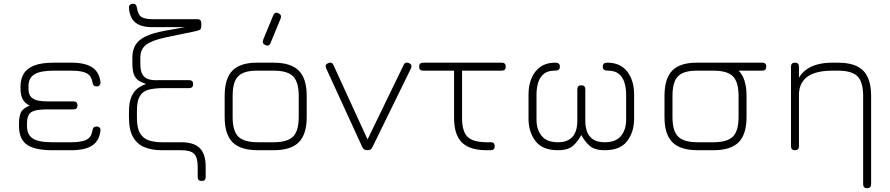

<svg xmlns="http://www.w3.org/2000/svg" viewBox="-20 -791 4688 1011"><path d="M255 0Q163.5 0 121.8 -29.2Q80 -58.5 80 -128V-138Q80 -187.5 94.8 -206.5Q109.5 -225.5 137 -235Q111.5 -246.5 99.8 -268Q88 -289.5 88 -326V-336Q88 -373 104 -401.2Q120 -429.5 158.2 -445.2Q196.5 -461 263 -461H355Q428.5 -461 465.8 -436.2Q503 -411.5 509 -358Q510 -347.5 504.2 -341.8Q498.5 -336 488 -336Q478.5 -336 473.5 -341.2Q468.5 -346.5 467 -356Q462.5 -390.5 437 -404.8Q411.5 -419 355 -419H263Q193.5 -419 161.5 -399.8Q129.5 -380.5 130 -336V-322Q130.5 -293 144.5 -279.2Q158.5 -265.5 181.5 -261.2Q204.5 -257 232 -257H367Q388 -257 388 -236Q388 -215 367 -215H232Q185 -215 161.5 -208Q138 -201 130 -184Q122 -167 122 -137V-128Q122 -82.5 151.8 -62.2Q181.5 -42 255 -42H355Q411.5 -42 437 -56.2Q462.5 -70.5 467 -105Q468.5 -115 473.5 -120Q478.5 -125 488 -125Q498.5 -125 504.2 -119.2Q510 -113.5 509 -103Q503 -50 465.8 -25Q428.5 0 355 0Z M659 -749Q658.5 -759.5 664 -765.2Q669.5 -771 680 -771Q690 -771 694.8 -765.8Q699.5 -760.5 701 -750Q706.5 -713.5 725 -701.8Q743.5 -690 784 -690H1019Q1040 -690 1040 -669V-655Q1040 -643 1035.8 -637.2Q1031.5 -631.5 1011 -627L852 -594Q781.5 -579 750.2 -555.8Q719 -532.5 719 -488V-454Q719 -417.5 730 -399.2Q741 -381 759.2 -374.8Q777.5 -368.5 799 -368.8Q820.5 -369 841 -369H976Q997 -369 997 -348Q997 -327 976 -327H841Q794 -327 763 -318.8Q732 -310.5 716.5 -285.2Q701 -260 701 -209V-170Q701 -116 718 -88.5Q735 -61 764.5 -51.5Q794 -42 832 -42H934Q1001 -42 1032 -11Q1063 20 1063 86V141Q1063 162 1042 162Q1021 162 1021 141V87Q1021 38 1002.2 19Q983.5 0 934 0H832Q782 0 743 -15Q704 -30 681.5 -67.8Q659 -105.5 659 -173V-200Q659 -255.5 673.8 -285.5Q688.5 -315.5 709.5 -329Q730.5 -342.5 749 -349Q732 -355 715.5 -363.2Q699 -371.5 688 -392.5Q677 -413.5 677 -458V-488Q677 -525 692.2 -552.2Q707.5 -579.5 744.8 -598.2Q782 -617 848 -629L954 -648H781Q723.5 -648 693.2 -672.2Q663 -696.5 659 -749Z M1377.5 -553.5Q1359 -561.5 1365.5 -581L1418.5 -709.5Q1426.5 -730.5 1446 -721.5Q1464.5 -713.5 1458 -694L1405 -565.5Q1397 -544.5 1377.5 -553.5ZM1338 0Q1246.5 0 1204.8 -41.8Q1163 -83.5 1163 -174V-286Q1163 -378.5 1204.8 -420.2Q1246.5 -462 1338 -461H1420Q1511.5 -461 1553.2 -419.2Q1595 -377.5 1595 -286V-175Q1595 -83.5 1553.2 -41.8Q1511.5 0 1420 0ZM1205 -174Q1205 -101.5 1234.8 -71.8Q1264.5 -42 1338 -42H1420Q1493.5 -42 1523.2 -71.8Q1553 -101.5 1553 -175V-286Q1553 -359.5 1523.2 -389.2Q1493.5 -419 1420 -419H1338Q1289 -419.5 1259.8 -406.8Q1230.5 -394 1217.8 -364.8Q1205 -335.5 1205 -286Z M1941 -16Q1936 -5.5 1929.2 -2.8Q1922.5 0 1914 0Q1895.5 0 1888 -16L1697 -432Q1689 -451.5 1709 -459Q1728 -467 1736 -448L1930 -25H1900L2105 -448Q2109.5 -458 2116.5 -460.5Q2123.5 -463 2133 -459Q2153 -450.5 2144 -431Z M2563 0Q2555.5 0 2551.5 0Q2547.5 0 2539 0Q2451.5 -1 2411.2 -41.8Q2371 -82.5 2371 -171V-440H2413V-171Q2413 -100 2441 -71.5Q2469 -43 2540 -42Q2545.5 -42 2550.5 -42Q2555.5 -42 2563 -42Q2576 -42 2580.5 -36.5Q2585 -31 2585 -21Q2585 0 2563 0ZM2208 -419Q2187 -419 2187 -440Q2187 -461 2208 -461H2622Q2643 -461 2643 -440Q2643 -419 2622 -419Z M2763 -167V-293Q2763 -367.5 2799.5 -414.2Q2836 -461 2904 -461Q2917 -461 2922.5 -455.8Q2928 -450.5 2928 -440Q2928 -429.5 2922.2 -424.2Q2916.5 -419 2900 -419Q2864 -419 2843.2 -401.8Q2822.5 -384.5 2813.8 -355.8Q2805 -327 2805 -293V-160Q2805 -109 2832 -75.5Q2859 -42 2918 -42Q3020 -42 3020 -156V-320Q3020 -342 3041 -342Q3062 -342 3062 -320V-156Q3062 -42 3164 -42Q3223.5 -42 3250.2 -75.5Q3277 -109 3277 -160V-293Q3277 -327 3268.2 -355.8Q3259.5 -384.5 3238.8 -401.8Q3218 -419 3182 -419Q3165.5 -419 3159.8 -424.2Q3154 -429.5 3154 -440Q3154 -450.5 3159.8 -455.8Q3165.5 -461 3178 -461Q3246.5 -461 3282.8 -414.2Q3319 -367.5 3319 -293V-167Q3319 -96 3282.5 -48Q3246 0 3164 0Q3110 0 3083.8 -24.2Q3057.5 -48.5 3041 -80Q3024.5 -48.5 2998.2 -24.2Q2972 0 2918 0Q2836.5 0 2799.8 -48Q2763 -96 2763 -167Z M3700 -419Q3679 -419 3679 -440Q3679 -461 3700 -461H3994Q4015 -461 4015 -440Q4015 -419 3994 -419ZM3654 0Q3562.5 0 3520.8 -41.8Q3479 -83.5 3479 -174V-286Q3479 -378.5 3520.8 -420.2Q3562.5 -462 3654 -461H3736Q3827.5 -461 3869.2 -419.2Q3911 -377.5 3911 -286V-175Q3911 -83.5 3869.2 -41.8Q3827.5 0 3736 0ZM3521 -174Q3521 -101.5 3550.8 -71.8Q3580.5 -42 3654 -42H3736Q3809.5 -42 3839.2 -71.8Q3869 -101.5 3869 -175V-286Q3869 -359.5 3839.2 -389.2Q3809.5 -419 3736 -419H3654Q3605 -419.5 3575.8 -406.8Q3546.5 -394 3533.8 -364.8Q3521 -335.5 3521 -286Z M4567 179Q4567 200 4546 200Q4525 200 4525 179V-286Q4525 -359.5 4495.2 -389.2Q4465.5 -419 4392 -419H4364Q4309.5 -419 4272 -407Q4234.5 -395 4213.5 -370.8Q4192.5 -346.5 4188 -310Q4186.5 -290 4167 -290Q4166 -290 4166 -312Q4173 -385 4223.5 -423Q4274 -461 4364 -461H4392Q4483.5 -461 4525.2 -419.2Q4567 -377.5 4567 -286ZM4187 -21Q4187 0 4166 0Q4145 0 4145 -21V-440Q4145 -461 4166 -461Q4187 -461 4187 -440Z"/></svg>

Font: Jura Light Light
Style: Regular
Weight: 300
Version: Version 5.106